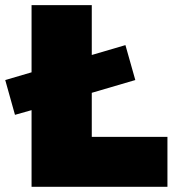

<svg xmlns="http://www.w3.org/2000/svg" viewBox="-50 -721 676 741"><path d="M-29.8 -412.1 71.8 -441.9V-701.2H304.2V-508.8L434.1 -546.9L472.2 -412.1L304.2 -362.8V-192.9H596.2V0H71.8V-295.9L7.8 -277.8Z"/></svg>

Font: Trueno Black
Style: Regular
Weight: 900
Designer: Julieta Ulanovsky
Foundry: Julieta Ulanovsky
Version: Version 3.001b | FøM Fix